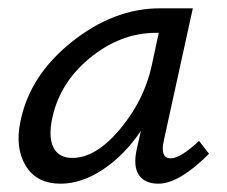

<svg xmlns="http://www.w3.org/2000/svg" viewBox="-20 -436 547 462"><path d="M459 -97 483 -66Q411 6 361 6Q329 6 314.5 -14.5Q300 -35 309 -77L319 -121Q279 -62 227.5 -28Q176 6 126 6Q68 6 42 -37Q16 -80 29 -143Q51 -254 152.5 -335Q254 -416 365 -416H444L374 -97Q365 -55 391 -55Q414 -55 459 -97ZM154 -56Q211 -56 269 -125.5Q327 -195 345 -278L362 -357H356Q269 -357 194.5 -295Q120 -233 104 -143Q97 -101 110 -78.5Q123 -56 154 -56Z"/></svg>

Font: EauTestInfant Medium
Style: Italic
Weight: 500
Italic angle: -12°
Designer: Christian Thalmann (Catharsis Fonts)
Version: Version 0.001;PS 000.001;hotconv 1.0.88;makeotf.lib2.5.64775